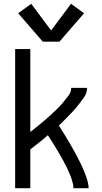

<svg xmlns="http://www.w3.org/2000/svg" viewBox="-20 -994 540 1014"><path d="M60 0V-735H140V-297L154 -308Q171 -321 188 -335Q205 -349 221.5 -363.5Q238 -378 254 -392.5Q270 -407 285.5 -422.5Q301 -438 314.5 -454.5Q328 -471 342 -489.5Q356 -508 356 -530H440Q440 -504 425 -482Q410 -460 394 -440Q378 -420 361 -401.5Q344 -383 326 -365.5Q308 -348 291 -331Q448 -84 448 0H368Q368 -72 233 -280Q222 -271 212 -262Q192 -246 172 -230Q156 -217 140 -205V0ZM206 -774 76 -924 145 -974 250 -833 355 -974 424 -924 294 -774Z"/></svg>

Font: Iosevka SS08
Style: Regular
Weight: 400
Monospace: yes
Designer: Belleve Invis
Foundry: Belleve Invis
Version: 2.1.0; ttfautohint (v1.8.2)